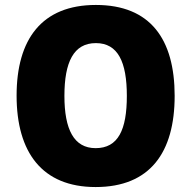

<svg xmlns="http://www.w3.org/2000/svg" viewBox="-20 -745 772 775"><path d="M685 -358C685 -587 587 -725 367 -725C149 -725 47 -587 47 -359C47 -130 150 10 366 10C586 10 685 -130 685 -358ZM240 -358C240 -494 277 -571 367 -571C456 -571 492 -495 492 -358C492 -221 457 -147 366 -147C278 -147 240 -223 240 -358Z"/></svg>

Font: Noto Sans Georgian SemiCondensed Black
Style: Regular
Weight: 900
Width: 4
Designer: Monotype Design Team, Akaki Razmadze
Foundry: Google LLC
Version: Version 2.005